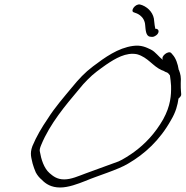

<svg xmlns="http://www.w3.org/2000/svg" viewBox="-20 -838 825 853"><path d="M124 -189C111 -154 120 -136 125 -111C129 -98 133 -85 139 -72C146 -59 155 -48 166 -39C183 -21 208 -5 247 -5C284 -5 326 -21 359 -34C413 -57 505 -84 549 -111C623 -154 690 -215 740 -305C761 -340 769 -371 773 -400C781 -407 786 -413 785 -420L784 -433C783 -441 783 -453 783 -468C785 -496 782 -508 775 -527C774 -527 775 -527 774 -528C770 -554 761 -580 747 -595L741 -602C729 -616 692 -587 704 -573H703C684 -586 672 -607 650 -618C629 -628 607 -639 571 -634C504 -625 446 -583 393 -543C356 -515 331 -488 299 -449C266 -409 223 -360 193 -312C165 -271 142 -232 124 -189ZM163 -194C202 -289 272 -371 329 -439C343 -457 357 -472 370 -485C395 -511 424 -531 452 -551C492 -578 540 -607 589 -597C638 -583 658 -544 699 -526C708 -524 713 -518 722 -516C728 -513 731 -508 735 -503C737 -489 739 -474 740 -457C741 -415 738 -368 705 -308C669 -245 624 -198 576 -163C560 -151 524 -128 507 -121C485 -113 382 -75 359 -67C329 -56 297 -41 265 -41C233 -41 215 -56 200 -69C175 -91 163 -130 157 -165C155 -172 158 -182 163 -194ZM575 -783C586 -779 591 -778 602 -770C615 -760 624 -745 625 -726C627 -708 627 -677 647 -675C655 -674 661 -673 669 -678C688 -688 689 -707 675 -710H670C668 -721 666 -730 665 -744C664 -776 642 -803 612 -815L602 -818C580 -822 557 -788 575 -783Z"/></svg>

Font: Stray Cat
Style: SuObl
Weight: 400
Version: Version 1.0